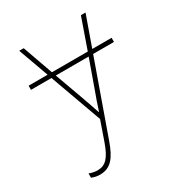

<svg xmlns="http://www.w3.org/2000/svg" viewBox="-183 -644 929 1006"><g transform="rotate(-30 281.5 -141.0)"><path d="M128 246C193 246 226 204 257 116L412 -320H538V-345H421L486 -528H458L394 -345H177L112 -528H85L151 -345H36V-320H160L273 -7L233 108C204 191 176 220 128 220C110 220 95 216 78 210V236C96 243 110 246 128 246ZM285 -42C274 -76 265 -100 244 -160L186 -320H385L329 -163C309 -108 299 -81 287 -42Z"/></g></svg>

Font: Noto Sans Mono SemiCondensed Thin
Style: Regular
Weight: 100
Width: 4
Designer: Monotype Design Team
Foundry: Monotype Imaging Inc.
Version: Version 2.014